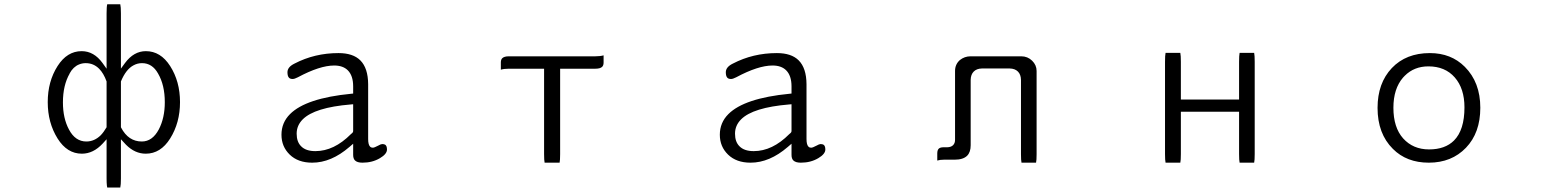

<svg xmlns="http://www.w3.org/2000/svg" viewBox="-20 -731 7040 876"><path d="M627.9 -442.9Q674.8 -442.9 701.2 -395.5Q731.9 -342.8 731.9 -264.6Q731.9 -192.9 704.6 -140.6Q675.3 -85.4 627 -85.4Q565.9 -85.4 532.7 -148.4L531.7 -150.9V-359.4Q554.7 -415 589.4 -433.1Q607.4 -442.9 627.9 -442.9ZM374 -85.4Q323.7 -85.4 294.9 -139.6Q267.1 -190.9 267.1 -263.7Q267.1 -342.3 297.9 -395.5H297.4Q314 -426.3 340.8 -437Q355 -442.9 371.1 -442.9Q406.7 -442.9 432.1 -417.5Q452.6 -397 466.3 -359.4V-150.4Q453.1 -127.9 439.5 -113.8Q410.6 -85.4 374 -85.4ZM528.8 124.5Q531.7 113.3 531.7 83V-95.7Q552.2 -73.2 555.2 -70.3Q595.7 -29.8 645 -29.8Q712.9 -29.8 756.3 -99.1Q801.3 -170.9 801.3 -265.1Q801.3 -359.4 756.3 -429.7Q712.9 -497.6 645.5 -497.6Q590.3 -497.6 550.3 -443.4L531.7 -418V-669.9Q531.7 -700.2 528.8 -711.4H469.2Q466.3 -700.2 466.3 -669.9V-417.5L447.8 -443.4Q408.7 -497.6 352.5 -497.6Q286.1 -497.6 242.7 -429.7Q197.8 -359.4 197.8 -265.1Q197.8 -170.9 242.7 -99.1Q286.1 -29.8 353.5 -29.8Q405.8 -29.8 448.7 -76.2L466.3 -95.7V83Q466.3 104.5 467.8 116.7L469.2 124.5Z M1591.3 -255.4V-132.8Q1591.3 -128.4 1587.4 -124.5Q1585.4 -122.6 1581.1 -119.1Q1503.9 -41.5 1418.9 -41.5Q1375.5 -41.5 1354 -63.5Q1333.5 -83.5 1333.5 -121.1Q1333.5 -158.7 1361.3 -186.5Q1415.5 -240.7 1580.1 -254.4ZM1591.3 -75.2V-24.4Q1591.3 -7.3 1599.6 1Q1609.9 11.2 1633.8 11.2Q1678.7 11.2 1713.4 -9.3Q1745.6 -28.3 1745.6 -48.8Q1745.6 -65.4 1737.3 -70.8Q1732.4 -73.7 1723.6 -73.7Q1717.8 -73.7 1705.1 -66.4Q1688 -57.1 1680.7 -57.1Q1673.3 -57.1 1668.5 -62Q1659.7 -70.8 1659.7 -96.7V-346.7Q1659.2 -420.4 1624 -455.6Q1590.8 -488.8 1524.4 -488.8Q1415.5 -488.8 1323.7 -440.9Q1291.5 -425.3 1291.5 -401.4Q1291.5 -383.3 1298.8 -376Q1304.2 -370.6 1315.4 -370.6Q1323.7 -370.6 1338.9 -378.4Q1439 -432.1 1504.9 -432.1Q1544.9 -432.1 1566.9 -410.2Q1591.3 -385.7 1591.3 -336.9V-304.2L1582 -303.2Q1376 -283.2 1303.2 -210.4Q1264.2 -171.4 1264.2 -116.2Q1264.2 -62 1302 -25.4Q1339.8 11.2 1404.3 11.2Q1491.2 11.2 1574.2 -60.5ZM1581.1 -119.1 1581.5 -119.6Q1581.1 -119.6 1581.1 -119.1Z M2533.2 11.2Q2535.6 0.5 2535.6 -28.3V-417.5H2696.3Q2718.8 -417.5 2727.5 -426.3Q2733.9 -432.6 2733.9 -445.8V-478.5Q2718.8 -474.1 2696.3 -474.1H2301.8Q2280.3 -474.1 2271.5 -465.3Q2265.1 -459 2265.1 -445.8V-413.1Q2279.8 -417.5 2301.8 -417.5H2462.4V-28.3Q2462.4 0.5 2464.8 11.2Z M3591.3 -255.4V-132.8Q3591.3 -128.4 3587.4 -124.5Q3585.4 -122.6 3581.1 -119.1Q3503.9 -41.5 3418.9 -41.5Q3375.5 -41.5 3354 -63.5Q3333.5 -83.5 3333.5 -121.1Q3333.5 -158.7 3361.3 -186.5Q3415.5 -240.7 3580.1 -254.4ZM3591.3 -75.2V-24.4Q3591.3 -7.3 3599.6 1Q3609.9 11.2 3633.8 11.2Q3678.7 11.2 3713.4 -9.3Q3745.6 -28.3 3745.6 -48.8Q3745.6 -65.4 3737.3 -70.8Q3732.4 -73.7 3723.6 -73.7Q3717.8 -73.7 3705.1 -66.4Q3688 -57.1 3680.7 -57.1Q3673.3 -57.1 3668.5 -62Q3659.7 -70.8 3659.7 -96.7V-346.7Q3659.2 -420.4 3624 -455.6Q3590.8 -488.8 3524.4 -488.8Q3415.5 -488.8 3323.7 -440.9Q3291.5 -425.3 3291.5 -401.4Q3291.5 -383.3 3298.8 -376Q3304.2 -370.6 3315.4 -370.6Q3323.7 -370.6 3338.9 -378.4Q3439 -432.1 3504.9 -432.1Q3544.9 -432.1 3566.9 -410.2Q3591.3 -385.7 3591.3 -336.9V-304.2L3582 -303.2Q3376 -283.2 3303.2 -210.4Q3264.2 -171.4 3264.2 -116.2Q3264.2 -62 3302 -25.4Q3339.8 11.2 3404.3 11.2Q3491.2 11.2 3574.2 -60.5ZM3581.1 -119.1 3581.5 -119.6Q3581.1 -119.6 3581.1 -119.1Z M4707 11.2Q4709.5 0.5 4709.5 -27.3V-407.2Q4709.5 -434.1 4689 -454.1Q4668.5 -474.1 4639.6 -474.1H4408.2Q4380.9 -474.1 4359.4 -457Q4337.4 -437.5 4337.4 -407.2V-92.8Q4337.4 -77.6 4328.4 -68.6Q4319.3 -59.6 4302.2 -59.1H4301.8H4285.2Q4269.5 -59.1 4262.9 -52.5Q4256.3 -45.9 4256.3 -30.8V1.5Q4269.5 -2.4 4286.1 -2.4H4335Q4374.5 -2.4 4392.6 -20.5Q4408.7 -36.6 4408.7 -68.4V-366.2V-366.7Q4409.2 -391.1 4422.6 -404.5Q4436 -418 4459.5 -418.5H4460H4586.9H4587.4Q4610.8 -418 4624.3 -404.5Q4637.7 -391.1 4638.2 -366.7V-366.2V-27.3Q4638.2 0.5 4640.6 11.2Z M5635.7 -489.7Q5633.3 -478.5 5633.3 -449.2V-276.9H5367.7V-449.2Q5367.7 -478.5 5365.2 -489.7H5297.9Q5295.4 -478.5 5295.4 -449.2V-28.3Q5295.4 0.5 5297.9 11.2H5365.2Q5367.7 0.5 5367.7 -28.3V-221.2H5633.3V-28.3Q5633.3 0.5 5635.7 11.2H5702.1Q5704.6 0.5 5704.6 -28.3V-449.2Q5704.6 -478.5 5702.1 -489.7Z M6497.1 -428.2Q6573.2 -428.2 6617.4 -377.7Q6661.6 -327.1 6661.6 -241.2Q6661.6 -137.7 6613.8 -89.8Q6573.2 -49.3 6500 -49.3Q6427.2 -49.3 6381.8 -99.6Q6337.4 -149.4 6337.4 -239.3Q6337.4 -326.2 6381.3 -377L6389.2 -385.3Q6432.1 -428.2 6497.1 -428.2ZM6503.9 -488.8Q6395 -488.8 6330.1 -420.4Q6265.1 -351.6 6265.1 -238.8Q6265.1 -121.1 6335 -51.8Q6397.5 11.2 6499 11.2Q6603 11.2 6668.5 -56.9Q6733.9 -125 6733.9 -239.3Q6733.9 -355.5 6663.1 -426.3Q6600.6 -488.8 6503.9 -488.8Z"/></svg>

Font: YuPearl-ExtraLight
Style: ExtraLight
Weight: 200
Designer: Max Yao
Foundry: Max-Everyday
Version: Version 1.011; ttfautohint (v1.8.3)